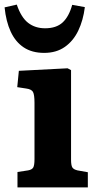

<svg xmlns="http://www.w3.org/2000/svg" viewBox="-42 -815 425 835"><path d="M34 0V-67L80 -74Q97 -77 102.5 -86.5Q108 -96 108 -123V-368Q108 -403 101.5 -415Q95 -427 72 -430L33 -436L40 -507L252 -518L267 -510V-121Q267 -96 272.5 -87Q278 -78 295 -74L340 -66V0ZM150 -585Q97 -585 61 -609Q25 -633 4.5 -677.5Q-16 -722 -22 -783L31 -795Q50 -739 80.5 -715.5Q111 -692 154 -692Q203 -692 230.5 -717.5Q258 -743 272 -794L327 -784Q320 -727 298.5 -682Q277 -637 240 -611Q203 -585 150 -585Z"/></svg>

Font: Literata 18pt
Style: Bold
Weight: 700
Designer: Latin by Veronika Burian and Jose Scaglione. Greek by Irene Vlachou. Cyrillic by Vera Evstafieva.
Foundry: TypeTogether
Version: Version 3.103;gftools[0.9.29]